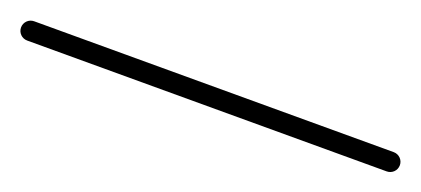

<svg xmlns="http://www.w3.org/2000/svg" viewBox="-28 -141 616 281"><g transform="rotate(20 280.0 0.0)"><path d="M0 -15C-8.3 -15 -15 -8.3 -15 0C-15 8.3 -8.3 15 0 15C186.7 15 373.3 15 560 15C568.3 15 575 8.3 575 0C575 -8.3 568.3 -15 560 -15C373.3 -15 186.7 -15 0 -15Z"/></g></svg>

Font: FRB American Cursive Just Baseline
Style: Italic
Weight: 400
Italic angle: -25°
Version: Version 2.0;Modular Font Editor K font №1